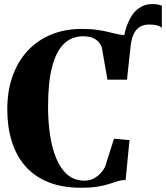

<svg xmlns="http://www.w3.org/2000/svg" viewBox="-20 -892 798 923"><path d="M590 -509 569.5 -571 565 -636.5Q572 -724 592.8 -775.8Q613.5 -827.5 644.2 -850Q675 -872.5 711.5 -872.5Q726.5 -872.5 737.5 -870.5Q748.5 -868.5 758 -864.5V-759Q745.5 -768 730.8 -771Q716 -774 695.5 -774Q673.5 -774 655.2 -764.5Q637 -755 624.8 -732.5Q612.5 -710 608 -670ZM368.5 10.5Q278 10.5 211.2 -16.8Q144.5 -44 101 -94.2Q57.5 -144.5 36.2 -213.5Q15 -282.5 15 -366Q15 -455.5 40.8 -527Q66.5 -598.5 114 -649Q161.5 -699.5 227 -726.2Q292.5 -753 372.5 -753Q417.5 -753 449.2 -748.2Q481 -743.5 506 -737Q531 -730.5 556.2 -725.8Q581.5 -721 613 -720.5L590.5 -509H496.5L470 -661.5Q466.5 -675 456 -688Q445.5 -701 426.8 -709.2Q408 -717.5 379.5 -717.5Q325 -717.5 287.5 -681.5Q250 -645.5 230.5 -570.5Q211 -495.5 211 -378.5Q211 -309.5 220.2 -245.5Q229.5 -181.5 250 -131.5Q270.5 -81.5 304 -52.5Q337.5 -23.5 386.5 -23.5Q411.5 -23.5 431.5 -34.5Q451.5 -45.5 465 -61Q478.5 -76.5 485 -90L528 -225L602.5 -218.5L584 -27Q563.5 -26.5 545.5 -20.8Q527.5 -15 505.2 -7.8Q483 -0.5 450.5 5Q418 10.5 368.5 10.5Z"/></svg>

Font: Merriweather 120pt ExtraBold
Style: Regular
Weight: 800
Version: Version 2.100